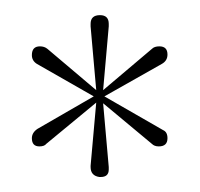

<svg xmlns="http://www.w3.org/2000/svg" viewBox="-20 -486 266 256"><path d="M203.3 -413.3Q203.3 -405 195.8 -400.8L119.2 -357.5L197.5 -312.5Q203.3 -310 203.3 -301.7Q203.3 -290.8 191.7 -290.8Q185.8 -290.8 182.5 -294.2L117.5 -348.3L125 -263.3Q125 -263.3 125 -260Q125 -250 114.2 -250Q114.2 -250 112.5 -250Q100.8 -251.7 100.8 -263.3Q100.8 -263.3 100.8 -265L108.3 -349.2L41.7 -294.2Q39.2 -290.8 32.5 -290.8Q22.5 -290.8 22.5 -301.7Q22.5 -309.2 30 -314.2L105 -357.5L29.2 -400.8Q22.5 -405 22.5 -412.5Q22.5 -424.2 33.3 -424.2Q39.2 -424.2 43.3 -420.8L108.3 -365.8L100.8 -450.8Q100.8 -450.8 100.8 -454.2Q100.8 -465.8 113.3 -465.8Q125 -465.8 125 -454.2Q125 -454.2 125 -450.8L117.5 -365.8L182.5 -420.8Q185.8 -424.2 192.5 -424.2Q203.3 -424.2 203.3 -413.3Z"/></svg>

Font: Sirivennela
Style: Regular
Weight: 400
Designer: Appaji Ambarisha Darbha
Foundry: Appaji Ambarisha Darbha
Version: Version 1.00; ttfautohint (v1.8.4.7-5d5b)